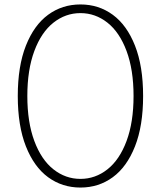

<svg xmlns="http://www.w3.org/2000/svg" viewBox="-20 -750 724 864"><path d="M624 -318Q624 -184 587.5 -91.5Q551 1 487.5 47.5Q424 94 342 94Q260 94 196.5 47.5Q133 1 96.5 -91.5Q60 -184 60 -318Q60 -452 96.5 -544.5Q133 -637 196.5 -683.5Q260 -730 342 -730Q424 -730 487.5 -683.5Q551 -637 587.5 -544.5Q624 -452 624 -318ZM103 -318Q103 -200 134.5 -115.5Q166 -31 220.5 12Q275 55 342 55Q409 55 463.5 12Q518 -31 549.5 -115.5Q581 -200 581 -318Q581 -436 549.5 -520.5Q518 -605 463.5 -648Q409 -691 342 -691Q275 -691 220.5 -648Q166 -605 134.5 -520.5Q103 -436 103 -318Z"/></svg>

Font: Gmarket Sans TTF Light
Style: Regular
Weight: 300
Designer: Creative Director : Sungho Lee; Art Director : Kiwoong Choi; Project Manager : Sori Yang, Jongwook Yoon; Font Designer :
Foundry: Sandoll Inc.
Version: Version 1.000;hotconv 1.0.109;makeotfexe 2.5.65596